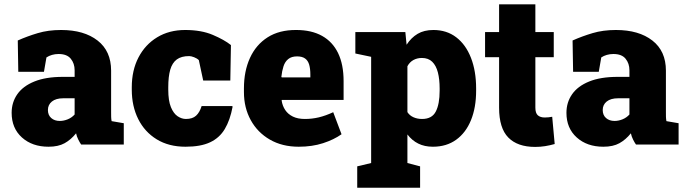

<svg xmlns="http://www.w3.org/2000/svg" viewBox="-20 -679 3216 902"><path d="M208 10.3Q131.3 10.3 83 -33.2Q34.7 -76.7 34.7 -148.9Q34.7 -198.2 61.3 -236.3Q87.9 -274.4 141.4 -296.1Q194.8 -317.9 275.4 -317.9H330.6V-349.1Q330.6 -380.9 312.5 -403.1Q294.4 -425.3 255.4 -425.3Q238.8 -425.3 224.4 -421.1Q210 -417 198.2 -409.2L186.5 -341.8H65.9L63.5 -488.8Q108.4 -508.8 157.5 -523.4Q206.5 -538.1 267.1 -538.1Q375 -538.1 438.5 -488.5Q502 -439 502 -347.2V-152.3Q502 -141.1 502.2 -130.4Q502.4 -119.6 504.4 -109.9L561.5 -100.1V0H361.3Q355 -8.8 347.7 -23.4Q340.3 -38.1 337.4 -52.7Q313.5 -22.9 283.7 -6.3Q253.9 10.3 208 10.3ZM260.7 -110.8Q279.3 -110.8 298.1 -118.4Q316.9 -126 330.6 -141.1V-217.3H277.3Q242.7 -217.3 223.9 -202.1Q205.1 -187 205.1 -162.1Q205.1 -138.2 220.7 -124.5Q236.3 -110.8 260.7 -110.8Z M851.6 10.3Q772.9 10.3 716.3 -24.4Q659.7 -59.1 629.4 -119.6Q599.1 -180.2 599.1 -257.8V-269Q599.1 -348.6 630.6 -409.2Q662.1 -469.7 718.5 -503.9Q774.9 -538.1 850.1 -538.1Q925.8 -538.1 979.7 -515.1Q1033.7 -492.2 1064.9 -467.3L1062 -300.8H934.6L914.1 -396.5Q905.8 -404.8 891.8 -410.2Q877.9 -415.5 868.7 -415.5Q832 -415.5 810.5 -399.7Q789.1 -383.8 779.8 -351.6Q770.5 -319.3 770.5 -269V-257.8Q770.5 -205.6 783 -175.5Q795.4 -145.5 814.5 -132.8Q833.5 -120.1 853.5 -120.1Q884.3 -120.1 901.1 -135.5Q918 -150.9 927.2 -180.7H1070.8L1072.8 -177.7Q1061 -114.7 1036.1 -73Q1011.2 -31.2 967 -10.5Q922.9 10.3 851.6 10.3Z M1383.3 10.3Q1305.7 10.3 1247.8 -23.2Q1189.9 -56.6 1158 -114.7Q1126 -172.9 1126 -246.1V-264.2Q1126 -344.7 1154.3 -406.7Q1182.6 -468.8 1237.3 -503.7Q1292 -538.6 1371.6 -538.1Q1443.4 -538.1 1492.9 -510.5Q1542.5 -482.9 1568.4 -429.4Q1594.2 -376 1594.2 -297.9V-209.5H1303.7L1303.2 -206.1Q1307.1 -181.2 1320.1 -161.9Q1333 -142.6 1356 -131.3Q1378.9 -120.1 1412.6 -120.1Q1445.8 -120.1 1477.8 -127.7Q1509.8 -135.3 1545.4 -151.9L1584.5 -48.3Q1548.8 -22.9 1497.6 -6.3Q1446.3 10.3 1383.3 10.3ZM1303.7 -315.4H1438V-328.1Q1438 -356.4 1432.4 -375.5Q1426.8 -394.5 1413.1 -404.3Q1399.4 -414.1 1375.5 -414.1Q1349.6 -414.1 1334.2 -401.6Q1318.8 -389.2 1311.8 -367.4Q1304.7 -345.7 1301.8 -317.9Z M1658.2 203.1V102.5L1723.6 86.9V-412.1L1649.4 -427.7V-528.3H1884.3L1890.1 -468.8Q1911.6 -502 1941.9 -520Q1972.2 -538.1 2016.1 -538.1Q2078.6 -538.1 2123.5 -503.7Q2168.5 -469.2 2192.6 -407.2Q2216.8 -345.2 2216.8 -263.2V-252.9Q2216.8 -173.8 2192.6 -114.5Q2168.5 -55.2 2123 -22.5Q2077.6 10.3 2013.7 10.3Q1974.6 10.3 1945.1 -4.4Q1915.5 -19 1894 -47.4V86.9L1953.6 102.5V203.1ZM1962.9 -120.1Q2009.3 -120.1 2027.3 -155Q2045.4 -189.9 2045.4 -252.9V-263.2Q2045.4 -306.6 2037.1 -338.9Q2028.8 -371.1 2010.5 -388.9Q1992.2 -406.7 1961.9 -406.7Q1939.9 -406.7 1922.1 -397Q1904.3 -387.2 1894 -367.7V-152.3Q1904.3 -136.2 1922.4 -128.2Q1940.4 -120.1 1962.9 -120.1Z M2494.1 11.2Q2411.1 11.2 2367.9 -33Q2324.7 -77.1 2324.7 -172.9V-410.2H2258.8V-528.3H2324.7V-658.7H2495.1V-528.3H2581.5V-410.2H2495.1V-173.3Q2495.1 -147.5 2506.8 -137.2Q2518.6 -127 2539.1 -127Q2547.9 -127 2556.6 -127.9Q2565.4 -128.9 2574.2 -130.4L2585.9 -2.4Q2563.5 3.9 2540.8 7.6Q2518.1 11.2 2494.1 11.2Z M2814.5 10.3Q2737.8 10.3 2689.5 -33.2Q2641.1 -76.7 2641.1 -148.9Q2641.1 -198.2 2667.7 -236.3Q2694.3 -274.4 2747.8 -296.1Q2801.3 -317.9 2881.8 -317.9H2937V-349.1Q2937 -380.9 2918.9 -403.1Q2900.9 -425.3 2861.8 -425.3Q2845.2 -425.3 2830.8 -421.1Q2816.4 -417 2804.7 -409.2L2793 -341.8H2672.4L2669.9 -488.8Q2714.8 -508.8 2763.9 -523.4Q2813 -538.1 2873.5 -538.1Q2981.4 -538.1 3044.9 -488.5Q3108.4 -439 3108.4 -347.2V-152.3Q3108.4 -141.1 3108.6 -130.4Q3108.9 -119.6 3110.8 -109.9L3168 -100.1V0H2967.8Q2961.4 -8.8 2954.1 -23.4Q2946.8 -38.1 2943.8 -52.7Q2919.9 -22.9 2890.1 -6.3Q2860.4 10.3 2814.5 10.3ZM2867.2 -110.8Q2885.7 -110.8 2904.5 -118.4Q2923.3 -126 2937 -141.1V-217.3H2883.8Q2849.1 -217.3 2830.3 -202.1Q2811.5 -187 2811.5 -162.1Q2811.5 -138.2 2827.1 -124.5Q2842.8 -110.8 2867.2 -110.8Z"/></svg>

Font: Roboto Slab LO Black
Style: Regular
Weight: 900
Designer: Google
Version: Version 2.000